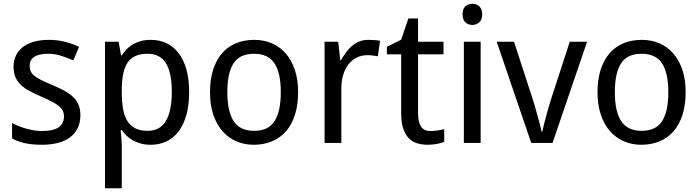

<svg xmlns="http://www.w3.org/2000/svg" viewBox="-20 -757 3707 1017"><path d="M405.8 -147Q405.8 -107.9 391.6 -78.6Q377.4 -49.3 350.8 -29.5Q324.2 -9.8 286.6 0Q249 9.8 202.1 9.8Q148.9 9.8 110.8 1.2Q72.8 -7.3 43.9 -23.9V-105Q59.1 -97.2 77.6 -89.6Q96.2 -82 116.7 -76.2Q137.2 -70.3 158.9 -66.7Q180.7 -63 202.1 -63Q233.9 -63 256.1 -68.4Q278.3 -73.7 292.2 -83.7Q306.2 -93.8 312.5 -108.2Q318.8 -122.6 318.8 -140.1Q318.8 -155.3 314 -167.5Q309.1 -179.7 296.1 -191.7Q283.2 -203.6 260.7 -215.8Q238.3 -228 203.1 -243.2Q168 -258.3 139.9 -272.9Q111.8 -287.6 92.3 -305.7Q72.8 -323.7 62.3 -347.4Q51.8 -371.1 51.8 -403.8Q51.8 -438 65.2 -464.6Q78.6 -491.2 103 -509.3Q127.4 -527.3 161.6 -536.6Q195.8 -545.9 237.8 -545.9Q285.2 -545.9 324.5 -535.6Q363.8 -525.4 398.9 -508.8L368.2 -437Q336.4 -451.2 303 -461.7Q269.5 -472.2 234.9 -472.2Q185.1 -472.2 161.1 -455.8Q137.2 -439.5 137.2 -409.2Q137.2 -392.1 142.8 -379.4Q148.4 -366.7 162.1 -355.5Q175.8 -344.2 198.7 -332.8Q221.7 -321.3 255.9 -307.1Q291 -292.5 318.6 -277.8Q346.2 -263.2 365.7 -244.9Q385.3 -226.6 395.5 -203.1Q405.8 -179.7 405.8 -147Z M778.3 9.8Q749.5 9.8 726.1 3.4Q702.6 -2.9 683.8 -13.4Q665 -23.9 650.6 -38.1Q636.2 -52.2 625 -67.9H619.1Q620.6 -51.3 622.1 -36.1Q623 -23.4 624 -10Q625 3.4 625 11.2V240.2H536.1V-536.1H608.4L621.1 -463.9H625Q636.2 -481 650.4 -495.8Q664.6 -510.7 683.3 -521.7Q702.1 -532.7 725.6 -539.3Q749 -545.9 778.3 -545.9Q824.2 -545.9 861.8 -528.3Q899.4 -510.7 926 -475.8Q952.6 -440.9 967.3 -389.2Q981.9 -337.4 981.9 -269Q981.9 -200.2 967.3 -148.2Q952.6 -96.2 926 -61Q899.4 -25.9 861.8 -8.1Q824.2 9.8 778.3 9.8ZM761.2 -472.2Q724.1 -472.2 698.5 -460.9Q672.9 -449.7 657 -426.8Q641.1 -403.8 633.5 -369.6Q626 -335.4 625 -289.1V-269Q625 -219.7 631.6 -181.4Q638.2 -143.1 654.1 -116.9Q669.9 -90.8 696.3 -77.4Q722.7 -64 762.2 -64Q828.1 -64 859.1 -117.2Q890.1 -170.4 890.1 -270Q890.1 -371.6 859.1 -421.9Q828.1 -472.2 761.2 -472.2Z M1559.1 -269Q1559.1 -202.1 1542.7 -150.1Q1526.4 -98.1 1495.8 -62.7Q1465.3 -27.3 1421.9 -8.8Q1378.4 9.8 1324.2 9.8Q1273.9 9.8 1231.4 -8.8Q1189 -27.3 1158 -62.7Q1127 -98.1 1109.6 -150.1Q1092.3 -202.1 1092.3 -269Q1092.3 -335.4 1108.6 -387Q1125 -438.5 1155.3 -473.9Q1185.5 -509.3 1229.2 -527.6Q1272.9 -545.9 1327.1 -545.9Q1377.4 -545.9 1419.9 -527.6Q1462.4 -509.3 1493.4 -473.9Q1524.4 -438.5 1541.7 -387Q1559.1 -335.4 1559.1 -269ZM1184.1 -269Q1184.1 -167 1217.5 -115.5Q1251 -64 1326.2 -64Q1401.4 -64 1434.3 -115.5Q1467.3 -167 1467.3 -269Q1467.3 -371.1 1433.8 -421.6Q1400.4 -472.2 1325.2 -472.2Q1250 -472.2 1217 -421.6Q1184.1 -371.1 1184.1 -269Z M1931.2 -545.9Q1945.3 -545.9 1962.9 -544.7Q1980.5 -543.5 1993.2 -541L1981.4 -459Q1967.8 -461.4 1953.4 -463.1Q1939 -464.8 1926.3 -464.8Q1895.5 -464.8 1870.1 -452.4Q1844.7 -439.9 1826.4 -416.7Q1808.1 -393.6 1798.1 -361.1Q1788.1 -328.6 1788.1 -289.1V0H1699.2V-536.1H1771.5L1782.2 -438H1786.1Q1798.3 -459 1812.3 -478.5Q1826.2 -498 1843.5 -512.9Q1860.8 -527.8 1882.3 -536.9Q1903.8 -545.9 1931.2 -545.9Z M2260.3 -63Q2269 -63 2280 -64Q2291 -64.9 2301.3 -66.4Q2311.5 -67.9 2320.1 -69.8Q2328.6 -71.8 2333 -73.2V-5.9Q2326.7 -2.9 2316.9 0Q2307.1 2.9 2295.4 5.1Q2283.7 7.3 2271 8.5Q2258.3 9.8 2246.1 9.8Q2215.8 9.8 2189.9 2Q2164.1 -5.9 2145.3 -24.9Q2126.5 -43.9 2115.7 -76.4Q2105 -108.9 2105 -158.2V-469.2H2029.3V-508.8L2105 -546.9L2143.1 -659.2H2194.3V-536.1H2329.1V-469.2H2194.3V-158.2Q2194.3 -110.8 2209.7 -86.9Q2225.1 -63 2260.3 -63Z M2525.9 0H2437V-536.1H2525.9ZM2430.2 -681.2Q2430.2 -710.4 2445.1 -723.6Q2460 -736.8 2481.9 -736.8Q2492.7 -736.8 2502.2 -733.6Q2511.7 -730.5 2518.8 -723.6Q2525.9 -716.8 2530 -706.3Q2534.2 -695.8 2534.2 -681.2Q2534.2 -652.8 2518.8 -638.9Q2503.4 -625 2481.9 -625Q2460 -625 2445.1 -638.7Q2430.2 -652.3 2430.2 -681.2Z M2793.9 0 2610.8 -536.1H2702.6L2799.8 -237.8Q2805.2 -221.7 2812.5 -196.3Q2819.8 -170.9 2827.1 -144.5Q2834.5 -118.2 2840.6 -94.7Q2846.7 -71.3 2848.6 -59.1H2852.1Q2854.5 -71.3 2860.4 -94.7Q2866.2 -118.2 2873.5 -144.5Q2880.9 -170.9 2888.2 -196.3Q2895.5 -221.7 2900.9 -237.8L2998 -536.1H3089.8L2906.7 0Z M3611.8 -269Q3611.8 -202.1 3595.5 -150.1Q3579.1 -98.1 3548.6 -62.7Q3518.1 -27.3 3474.6 -8.8Q3431.2 9.8 3377 9.8Q3326.7 9.8 3284.2 -8.8Q3241.7 -27.3 3210.7 -62.7Q3179.7 -98.1 3162.4 -150.1Q3145 -202.1 3145 -269Q3145 -335.4 3161.4 -387Q3177.7 -438.5 3208 -473.9Q3238.3 -509.3 3282 -527.6Q3325.7 -545.9 3379.9 -545.9Q3430.2 -545.9 3472.7 -527.6Q3515.1 -509.3 3546.1 -473.9Q3577.1 -438.5 3594.5 -387Q3611.8 -335.4 3611.8 -269ZM3236.8 -269Q3236.8 -167 3270.3 -115.5Q3303.7 -64 3378.9 -64Q3454.1 -64 3487.1 -115.5Q3520 -167 3520 -269Q3520 -371.1 3486.6 -421.6Q3453.1 -472.2 3377.9 -472.2Q3302.7 -472.2 3269.8 -421.6Q3236.8 -371.1 3236.8 -269Z"/></svg>

Font: Droid Sans
Style: Regular
Weight: 400
Version: Version 1.00 build 113